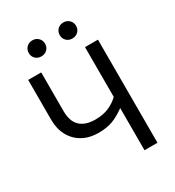

<svg xmlns="http://www.w3.org/2000/svg" viewBox="-210 -1018 1036 1139"><g transform="rotate(-30 307.5 -448.5)"><path d="M141 -706.2V-441Q141 -370.3 177.2 -336.7Q213.3 -303.1 279.5 -303.1Q335.9 -303.1 375.1 -321Q414.4 -339 441 -365.1V-706.2H529.7V0H441V-288.7Q395.4 -255.4 354.6 -240.3Q313.8 -225.1 257.9 -225.1Q195.9 -225.1 149.7 -250.8Q103.6 -276.4 77.7 -323.3Q51.8 -370.3 51.8 -433.3V-706.2ZM190.8 -787.7Q166.2 -787.7 150.3 -803.1Q134.4 -818.5 134.4 -842.1Q134.4 -866.2 150.3 -881.8Q166.2 -897.4 190.8 -897.4Q213.8 -897.4 230 -881.8Q246.2 -866.2 246.2 -842.1Q246.2 -818.5 230 -803.1Q213.8 -787.7 190.8 -787.7ZM402.1 -787.7Q378.5 -787.7 362.6 -803.1Q346.7 -818.5 346.7 -842.1Q346.7 -866.2 362.6 -881.8Q378.5 -897.4 402.1 -897.4Q426.2 -897.4 442.3 -881.8Q458.5 -866.2 458.5 -842.1Q458.5 -818.5 442.3 -803.1Q426.2 -787.7 402.1 -787.7Z"/></g></svg>

Font: FiraCode Nerd Font
Style: Regular
Weight: 400
Designer: Carrois Corporate, Edenspiekermann AG, Nikita Prokopov
Foundry: Carrois Corporate, Edenspiekermann AG, Nikita Prokopov
Version: Version 6.002;Nerd Fonts 2.1.0